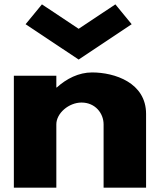

<svg xmlns="http://www.w3.org/2000/svg" viewBox="-20 -860 733 880"><path d="M172.2 -840 97.3 -749 340.5 -587 583.5 -749 508.8 -840 340.5 -728ZM238.2 0H43.5V-513H238.2V-459H240.3C284.3 -499 340.5 -528 402 -528C505.5 -528 649.5 -481 649.5 -338V0H454.8V-290C454.8 -341 416.3 -390 353.7 -390C295.3 -390 238.2 -341 238.2 -290Z"/></svg>

Font: Hussar
Style: BdWide
Weight: 700
Foundry: Cannot Into Space Fonts
Version: Version 2.00